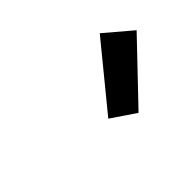

<svg xmlns="http://www.w3.org/2000/svg" viewBox="-45 -952 524 524"><g transform="rotate(-45 216.5 -690.0)"><path d="M266.5 -575 196.8 -622.2 345.2 -803.5 422.2 -738.2Z"/></g></svg>

Font: Ubuntu Sans
Style: Italic
Weight: 400
Italic angle: -13.5°
Designer: Dalton Maag Ltd
Foundry: Dalton Maag Ltd
Version: Version 1.006